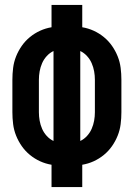

<svg xmlns="http://www.w3.org/2000/svg" viewBox="-20 -755 540 775"><path d="M188 0V-90Q164 -94 142 -104Q120 -114 101 -129.5Q82 -145 68 -165Q54 -185 45 -207.5Q36 -230 33 -254Q30 -278 30 -302V-433Q30 -457 33 -481Q36 -505 45 -527.5Q54 -550 68 -570Q82 -590 101 -605.5Q120 -621 142 -631Q164 -641 188 -645V-735H312V-645Q336 -641 358 -631Q380 -621 399 -605.5Q418 -590 432 -570Q446 -550 455 -527.5Q464 -505 467 -481Q470 -457 470 -433V-302Q470 -278 467 -254Q464 -230 455 -207.5Q446 -185 432 -165Q418 -145 399 -129.5Q380 -114 358 -104Q336 -94 312 -90V0ZM196 -186V-549Q181 -542 169 -529Q157 -516 150 -500Q143 -484 140 -467Q137 -450 137 -433V-302Q137 -285 140 -268Q143 -251 150 -235Q157 -219 169 -206Q181 -193 196 -186ZM304 -186Q319 -193 331 -206Q343 -219 350 -235Q357 -251 360 -268Q363 -285 363 -302V-433Q363 -450 360 -467Q357 -484 350 -500Q343 -516 331 -529Q319 -542 304 -549Z"/></svg>

Font: Iosevka Curly Extrabold
Style: Regular
Weight: 800
Monospace: yes
Designer: Belleve Invis
Foundry: Belleve Invis
Version: Version 22.1.2; ttfautohint (v1.8.4)